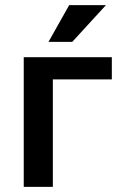

<svg xmlns="http://www.w3.org/2000/svg" viewBox="-20 -732 469 752"><path d="M187 -421V0H73V-508H418V-421ZM170 -568 251 -712H395L263 -568Z"/></svg>

Font: CST
Style: Medium
Weight: 500
Version: Version 1.00